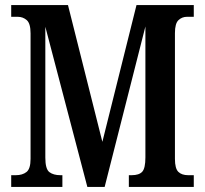

<svg xmlns="http://www.w3.org/2000/svg" viewBox="-20 -734 806 754"><path d="M24 0V-46H42Q68 -46 84 -58.5Q100 -71 100 -110V-603Q100 -642 85 -655Q70 -668 50 -668H24V-714H247L382 -177L516 -714H741V-668H714Q695 -668 681 -655Q667 -642 667 -604V-110Q667 -72 680.5 -59Q694 -46 719 -46H741V0H486V-46H497Q526 -46 538.5 -59.5Q551 -73 551 -116V-630L391 0H323L158 -629V-115Q158 -70 174 -58Q190 -46 217 -46H225V0Z"/></svg>

Font: Noto Serif ExtraCondensed SemiBold
Style: Regular
Weight: 600
Width: 2
Designer: Monotype Design Team
Foundry: Monotype Imaging Inc.
Version: Version 2.015; ttfautohint (v1.8.4.7-5d5b)